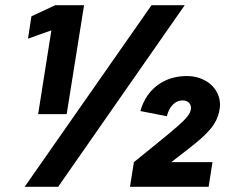

<svg xmlns="http://www.w3.org/2000/svg" viewBox="-20 -720 868 740"><path d="M127 -280H237L304 -700H193L101 -657L88 -571L178 -603ZM564 -700 75 0H204L692 -700ZM640 -95C665 -114 687 -131 711 -150C779 -203 817 -241 826 -297C827 -303 828 -310 828 -316C828 -380 772 -427 700 -427C617 -427 546 -381 521 -292L623 -272C633 -312 657 -333 683 -333C702 -333 716 -323 716 -304C716 -284 701 -263 644 -216C620 -195 551 -140 496 -95L481 0H784L799 -95Z"/></svg>

Font: Arthouse Owned Black
Style: Italic
Weight: 900
Italic angle: -10°
Designer: Jeremy Tribby
Foundry: Tribby Type
Version: Version 1.000;PS 001.000;hotconv 1.0.88;makeotf.lib2.5.64775